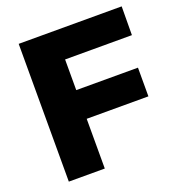

<svg xmlns="http://www.w3.org/2000/svg" viewBox="-127 -809 861 918"><g transform="rotate(-20 303.5 -350.5)"><path d="M68 -701H592L591 -555H251V-399H565V-253H251V0H68Z"/></g></svg>

Font: Montserrat V1
Style: Bold
Weight: 700
Designer: Julieta Ulanovsky
Foundry: Julieta Ulanovsky
Version: Version 6.001